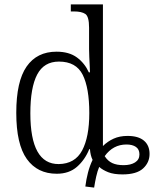

<svg xmlns="http://www.w3.org/2000/svg" viewBox="-20 -780 701 873"><path d="M368 68Q372 36 380 5Q388 -26 401 -53Q391 -73 389 -102H386Q366 -53 330 -21.5Q294 10 238 10Q150 10 102 -57Q54 -124 54 -267Q54 -410 101 -477.5Q148 -545 237 -545Q294 -545 329.5 -519Q365 -493 384 -451H389Q389 -460 388 -479.5Q387 -499 386 -520.5Q385 -542 385 -556V-654Q385 -705 368 -716.5Q351 -728 316 -728H302V-760H448V-116Q469 -137 496.5 -149.5Q524 -162 560 -162Q609 -162 634.5 -140.5Q660 -119 660 -80Q660 -41 630.5 -14Q601 13 537 13Q497 13 472 3Q447 -7 431 -21Q423 -2 417.5 22.5Q412 47 408 73ZM247 -34Q321 -35 353.5 -96Q386 -157 386 -266Q386 -380 356 -440Q326 -500 248 -500Q180 -500 149 -441Q118 -382 118 -265Q118 -33 247 -34ZM542 -29Q574 -29 594 -41.5Q614 -54 614 -78Q614 -101 598 -112Q582 -123 555 -123Q494 -123 456 -70Q470 -48 490.5 -38.5Q511 -29 542 -29Z"/></svg>

Font: Noto Serif SemiCondensed Light
Style: Regular
Weight: 300
Width: 4
Designer: Monotype Design Team
Foundry: Monotype Imaging Inc.
Version: Version 2.013